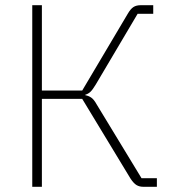

<svg xmlns="http://www.w3.org/2000/svg" viewBox="-20 -718 667 738"><path d="M104 0V-698H141V-370H296L471 -665Q482 -684 493 -691Q504 -698 521 -698H569V-665H509L348 -393Q336 -373 327.5 -365Q319 -357 308 -354V-352Q320 -350 330.5 -343Q341 -336 352 -316L524 -33H583V0H531Q516 0 505 -6.5Q494 -13 482 -31L296 -338H141V0Z"/></svg>

Font: IBM Plex Sans ExtraLight
Style: Regular
Weight: 250
Designer: Mike Abbink, Paul van der Laan, Pieter van Rosmalen
Foundry: Bold Monday
Version: Version 3.201